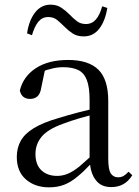

<svg xmlns="http://www.w3.org/2000/svg" viewBox="-20 -788 597 823"><path d="M190 15Q130 15 91 -19Q52 -53 52 -115Q52 -154 69 -184.5Q86 -215 125.5 -239Q165 -263 231 -282Q273 -295 319 -307Q342 -313 364 -318V-359Q364 -415 352 -445.5Q340 -476 315 -488Q290 -500 250 -500Q221 -500 192 -491Q182 -489 172 -485L157 -413Q153 -386 140.5 -375Q128 -364 109 -364Q73 -364 65 -400Q80 -461 134 -496Q188 -531 272 -531Q359 -531 401.5 -489.5Q444 -448 444 -355V-108Q444 -61 455 -44.5Q466 -28 486 -28Q499 -28 509 -33.5Q519 -39 531 -52L547 -37Q531 -11 508.5 1.5Q486 14 457 14Q412 14 390 -17Q371 -41 366 -82Q338 -52 312 -31Q285 -8 256 3.5Q227 15 190 15ZM364 -293Q344 -287 324 -282Q283 -270 249 -257Q185 -234 158.5 -202Q132 -170 132 -128Q132 -82 157.5 -58Q183 -34 225 -34Q248 -34 270 -43Q292 -52 320 -74Q339 -90 364 -113ZM96 -645Q104 -700 130 -734Q156 -768 197 -768Q223 -768 242 -755.5Q261 -743 277 -727Q294 -709 310 -697Q326 -685 348 -685Q374 -685 391 -704.5Q408 -724 418 -761L440 -754Q431 -698 405.5 -665Q380 -632 339 -632Q311 -632 292.5 -644Q274 -656 259 -671Q242 -688 226 -701.5Q210 -715 187 -715Q161 -715 144.5 -695Q128 -675 117 -637Z"/></svg>

Font: Early Summer Mincho
Style: Regular
Weight: 400
Designer: GuiWonder
Version: Version 1.002